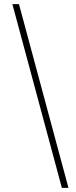

<svg xmlns="http://www.w3.org/2000/svg" viewBox="-20 -760 370 931"><path d="M312 151 72 -740H40L280 151Z"/></svg>

Font: IBM Plex Arabic ExtraLight
Style: Regular
Weight: 200
Designer: Mike Abbink, Paul van der Laan, Pieter van Rosmalen, Wael Morcos, Khajak Apelian
Foundry: Bold Monday
Version: Version 1.0